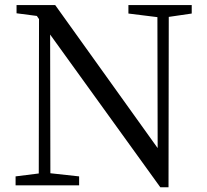

<svg xmlns="http://www.w3.org/2000/svg" viewBox="-20 -749 838 776"><path d="M754.9 -728.5V-694.3L662.1 -680.7L661.1 7.8H627.9L182.6 -609.4L183.6 -48.8L299.8 -36.1V0H43V-36.1L136.7 -47.9L137.7 -671.9L128.9 -684.6L46.9 -695.3V-728.5H203.1L617.2 -150.4L616.2 -679.7L499 -694.3V-728.5Z"/></svg>

Font: Bpmf Zihi Serif Regular
Style: Regular
Weight: 400
Foundry: But Ko
Version: Version 1.320